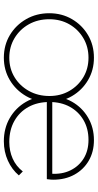

<svg xmlns="http://www.w3.org/2000/svg" viewBox="231 -742 520 1023"><g transform="rotate(90 491.5 -230.0)"><path d="M287 10Q220 10 166.5 -22Q113 -54 81.5 -109Q50 -164 50 -232Q50 -299 81.5 -353Q113 -407 166.5 -438.5Q220 -470 287 -470Q353 -470 406.5 -438.5Q460 -407 491.5 -353Q523 -299 523 -232Q523 -163 491.5 -108.5Q460 -54 406.5 -22Q353 10 287 10ZM287 -19Q345 -19 391 -47Q437 -75 464 -123.5Q491 -172 491 -233Q491 -292 464 -339Q437 -386 391 -413.5Q345 -441 287 -441Q229 -441 182.5 -413.5Q136 -386 109 -339Q82 -292 82 -232Q82 -171 109 -123Q136 -75 182.5 -47Q229 -19 287 -19ZM732 10Q663 10 608.5 -21.5Q554 -53 522.5 -107.5Q491 -162 491 -231Q491 -299 521.5 -353Q552 -407 605.5 -438.5Q659 -470 726 -470Q788 -470 835.5 -442.5Q883 -415 910 -366Q937 -317 937 -253Q937 -249 936.5 -240.5Q936 -232 934 -219H513V-248H914L905 -241Q909 -300 887 -345Q865 -390 823.5 -415.5Q782 -441 725 -441Q665 -441 619.5 -414.5Q574 -388 548.5 -341.5Q523 -295 523 -233Q523 -169 549.5 -121Q576 -73 624 -46Q672 -19 736 -19Q784 -19 824.5 -37Q865 -55 893 -91L914 -70Q883 -33 835.5 -11.5Q788 10 732 10Z"/></g></svg>

Font: Outfit Thin Thin
Style: Regular
Weight: 250
Version: Version 1.100;gftools[0.9.27]